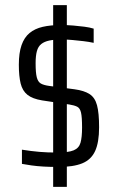

<svg xmlns="http://www.w3.org/2000/svg" viewBox="-20 -716 457 744"><path d="M206 -69Q176 -69 149.5 -70.5Q123 -72 102 -75Q81 -78 65 -81V-136Q83 -133 100 -131Q117 -129 133 -127.5Q149 -126 166 -125.5Q183 -125 201 -125Q245 -125 265.5 -133.5Q286 -142 292 -163Q298 -184 298 -222Q298 -262 294 -279.5Q290 -297 279 -302.5Q268 -308 249 -311L143 -327Q106 -333 86.5 -348.5Q67 -364 60 -392.5Q53 -421 53 -465Q53 -511 63.5 -541Q74 -571 94.5 -588Q115 -605 145.5 -612Q176 -619 216 -619Q242 -619 264.5 -617Q287 -615 307 -612.5Q327 -610 343 -605V-550Q325 -554 303.5 -556.5Q282 -559 260.5 -561Q239 -563 219 -563Q191 -563 171.5 -559Q152 -555 140 -545.5Q128 -536 123 -518Q118 -500 118 -471Q118 -434 122.5 -416.5Q127 -399 138 -392.5Q149 -386 171 -383L269 -370Q306 -365 327 -351.5Q348 -338 356 -308Q364 -278 364 -223Q364 -164 348.5 -130.5Q333 -97 298.5 -83Q264 -69 206 -69ZM186 8V-696H239V8Z"/></svg>

Font: Saira Condensed
Style: Regular
Weight: 400
Width: 3
Designer: Hector Gatti with collaboration of the Omnibus-Type team
Foundry: Omnibus-Type
Version: Version 1.101